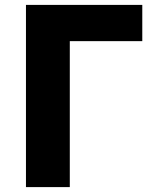

<svg xmlns="http://www.w3.org/2000/svg" viewBox="-20 -764 628 784"><path d="M86 0H265V-596H561V-744H86Z"/></svg>

Font: Noto Sans T Chinese Black
Style: Bold
Weight: 900
Designer: Ryoko NISHIZUKA (kana & ideographs); Paul D. Hunt (Latin, Greek & Cyrillic); Wenlong ZHANG (bopomofo); Sandoll Communica
Foundry: Adobe Systems Incorporated
Version: Version 1.000;PS 1;hotconv 1.0.78;makeotf.lib2.5.61930